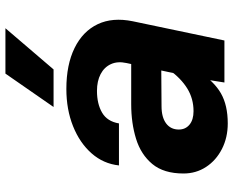

<svg xmlns="http://www.w3.org/2000/svg" viewBox="-94 -732 839 690"><g transform="rotate(-90 325.0 -387.5)"><path d="M373 0 389 -100 443 -352Q450 -384 439 -408Q428 -432 403 -445Q378 -458 343 -458Q296 -458 264.5 -439.5Q233 -421 226 -379H75Q81 -435 118.5 -477.5Q156 -520 216 -544Q276 -568 350 -568Q437 -568 497 -538.5Q557 -509 582.5 -455.5Q608 -402 593 -329L524 0ZM226 12Q175 12 134 -9Q93 -30 69.5 -66Q46 -102 46 -147Q46 -218 80 -259Q114 -300 170.5 -317.5Q227 -335 295 -335H454L431 -227L288 -226Q248 -226 226 -209.5Q204 -193 204 -164Q204 -140 221.5 -125.5Q239 -111 270 -111Q315 -111 351.5 -133.5Q388 -156 419 -199L414 -94Q377 -37 334 -12.5Q291 12 226 12ZM285 -614 405 -787H568L420 -614Z"/></g></svg>

Font: Azeret Mono Thin
Style: Bold Italic
Weight: 700
Italic angle: -12°
Version: Version 1.002